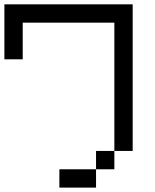

<svg xmlns="http://www.w3.org/2000/svg" viewBox="-20 -853 707 873"><path d="M0 -583.3V-833.3H583.3V-166.7H500V-750H83.3V-583.3ZM250 0V-83.3H416.7V0ZM416.7 -83.3V-166.7H500V-83.3Z"/></svg>

Font: Galmuri11 Condensed
Style: Regular
Weight: 400
Width: 3
Designer: Lee Minseo (quiple)
Version: Version 2.399;hotconv 1.1.1;makeotfexe 2.6.0 DEVELOPMENT